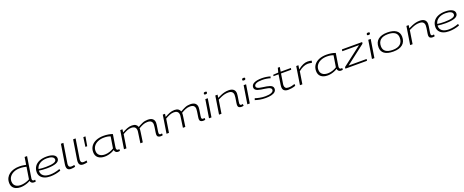

<svg xmlns="http://www.w3.org/2000/svg" viewBox="248 -3022 12833 5315"><g transform="rotate(-20 6664.5 -365.0)"><path d="M703 10Q662 10 634 -11Q606 -32 599 -70Q564 -48 515 -29.5Q466 -11 412 -0.5Q358 10 308 10Q233 10 174.5 -15Q116 -40 82.5 -90Q49 -140 49 -215Q49 -294 81 -355.5Q113 -417 169.5 -459Q226 -501 302 -522.5Q378 -544 465 -544Q529 -544 577 -536.5Q625 -529 663 -521L698 -740H770Q770 -740 764.5 -706Q759 -672 750 -615.5Q741 -559 730.5 -491.5Q720 -424 709 -356.5Q698 -289 689 -232Q680 -175 674.5 -139.5Q669 -104 669 -102Q669 -44 722 -44Q742 -44 755 -50L759 1Q746 6 731 8Q716 10 703 10ZM333 -45Q399 -45 471 -65Q543 -85 599 -116L655 -469Q620 -477 573 -485Q526 -493 461 -493Q366 -493 289 -460Q212 -427 167 -367Q122 -307 122 -228Q122 -167 149 -126.5Q176 -86 223.5 -65.5Q271 -45 333 -45Z M1497 -47Q1425 -20 1346 -5Q1267 10 1187 10Q1089 10 1017 -19.5Q945 -49 906 -103Q867 -157 867 -229Q867 -325 915.5 -396Q964 -467 1054 -505.5Q1144 -544 1270 -544Q1395 -544 1469.5 -504.5Q1544 -465 1544 -391Q1544 -310 1449.5 -271.5Q1355 -233 1172 -232Q1110 -232 1049.5 -236.5Q989 -241 940 -249Q939 -240 939 -231Q939 -144 1006 -92.5Q1073 -41 1200 -41Q1265 -41 1338 -55Q1411 -69 1488 -97ZM1264 -495Q1138 -495 1053 -442Q968 -389 946 -294Q993 -286 1047 -282.5Q1101 -279 1156 -279Q1306 -279 1387.5 -304.5Q1469 -330 1469 -385Q1469 -438 1414.5 -466.5Q1360 -495 1264 -495Z M1767 -740H1840L1751 -181Q1749 -174 1747.5 -159.5Q1746 -145 1746 -127Q1746 -109 1752.5 -91Q1759 -73 1776.5 -61.5Q1794 -50 1827 -50Q1850 -50 1871 -53.5Q1892 -57 1915 -63L1919 -7Q1891 0 1860.5 5Q1830 10 1795 10Q1729 10 1700 -23Q1671 -56 1671 -108Q1671 -127 1673 -146Q1675 -165 1677 -178Z M2127 -740H2200L2111 -181Q2109 -174 2107.5 -159.5Q2106 -145 2106 -127Q2106 -109 2112.5 -91Q2119 -73 2136.5 -61.5Q2154 -50 2187 -50Q2210 -50 2231 -53.5Q2252 -57 2275 -63L2279 -7Q2251 0 2220.5 5Q2190 10 2155 10Q2089 10 2060 -23Q2031 -56 2031 -108Q2031 -127 2033 -146Q2035 -165 2037 -178Z M2375 -427 2413 -700H2476L2428 -427Z M3177 10Q3139 10 3112.5 -13.5Q3086 -37 3080 -78Q3042 -52 2993 -32Q2944 -12 2892 -1Q2840 10 2791 10Q2668 10 2597 -48Q2526 -106 2526 -216Q2526 -318 2579 -391.5Q2632 -465 2727.5 -504.5Q2823 -544 2951 -544Q3022 -544 3093 -532Q3164 -520 3211 -500Q3200 -431 3189 -362.5Q3178 -294 3169 -238Q3160 -182 3155 -147.5Q3150 -113 3150 -110Q3150 -44 3202 -44Q3221 -44 3235 -49L3237 2Q3211 10 3177 10ZM3077 -125 3131 -460Q3095 -477 3047 -485Q2999 -493 2943 -493Q2842 -493 2764 -459Q2686 -425 2642 -365Q2598 -305 2598 -226Q2598 -140 2656 -92Q2714 -44 2817 -44Q2882 -44 2952.5 -67Q3023 -90 3077 -125Z M4430 10Q4386 10 4359 -12Q4332 -34 4332 -79Q4332 -97 4337 -132Q4342 -167 4349 -209.5Q4356 -252 4361.5 -292.5Q4367 -333 4367 -362Q4367 -420 4333.5 -454Q4300 -488 4221 -488Q4150 -488 4088 -462Q4026 -436 3959 -396Q3960 -388 3960 -377.5Q3960 -367 3960 -358Q3959 -346 3957 -328Q3955 -310 3950 -274.5Q3945 -239 3935.5 -173.5Q3926 -108 3910 0H3839Q3855 -110 3864.5 -177.5Q3874 -245 3879.5 -282Q3885 -319 3886.5 -334.5Q3888 -350 3888 -356Q3888 -392 3876 -422Q3864 -452 3833 -470.5Q3802 -489 3747 -489Q3686 -489 3625 -464.5Q3564 -440 3491 -398L3428 0H3356L3440 -534H3506L3493 -446Q3568 -488 3638 -516Q3708 -544 3783 -544Q3856 -544 3896.5 -515.5Q3937 -487 3951 -441Q4023 -483 4093.5 -513.5Q4164 -544 4250 -544Q4348 -544 4395.5 -501Q4443 -458 4443 -384Q4443 -358 4437.5 -317Q4432 -276 4424.5 -232Q4417 -188 4411.5 -151Q4406 -114 4406 -96Q4406 -71 4418.5 -58Q4431 -45 4453 -45Q4476 -45 4495 -52L4498 1Q4483 6 4464 8Q4445 10 4430 10Z M5683 10Q5639 10 5612 -12Q5585 -34 5585 -79Q5585 -97 5590 -132Q5595 -167 5602 -209.5Q5609 -252 5614.5 -292.5Q5620 -333 5620 -362Q5620 -420 5586.5 -454Q5553 -488 5474 -488Q5403 -488 5341 -462Q5279 -436 5212 -396Q5213 -388 5213 -377.5Q5213 -367 5213 -358Q5212 -346 5210 -328Q5208 -310 5203 -274.5Q5198 -239 5188.5 -173.5Q5179 -108 5163 0H5092Q5108 -110 5117.5 -177.5Q5127 -245 5132.5 -282Q5138 -319 5139.5 -334.5Q5141 -350 5141 -356Q5141 -392 5129 -422Q5117 -452 5086 -470.5Q5055 -489 5000 -489Q4939 -489 4878 -464.5Q4817 -440 4744 -398L4681 0H4609L4693 -534H4759L4746 -446Q4821 -488 4891 -516Q4961 -544 5036 -544Q5109 -544 5149.5 -515.5Q5190 -487 5204 -441Q5276 -483 5346.5 -513.5Q5417 -544 5503 -544Q5601 -544 5648.5 -501Q5696 -458 5696 -384Q5696 -358 5690.5 -317Q5685 -276 5677.5 -232Q5670 -188 5664.5 -151Q5659 -114 5659 -96Q5659 -71 5671.5 -58Q5684 -45 5706 -45Q5729 -45 5748 -52L5751 1Q5736 6 5717 8Q5698 10 5683 10Z M6012 -726Q6052 -726 6052 -702Q6051 -671 6037 -663Q6023 -655 5998 -655Q5959 -655 5959 -680Q5959 -708 5972 -717Q5985 -726 6012 -726ZM5861 0 5946 -534H6018L5933 0Z M6240 -534H6307L6293 -444Q6352 -473 6405.5 -495.5Q6459 -518 6514 -531Q6569 -544 6632 -544Q6727 -544 6775.5 -502Q6824 -460 6824 -384Q6824 -358 6818.5 -317Q6813 -276 6805.5 -232Q6798 -188 6792.5 -151.5Q6787 -115 6787 -97Q6787 -71 6800 -58Q6813 -45 6834 -45Q6858 -45 6876 -52L6880 1Q6865 6 6845.5 8Q6826 10 6811 10Q6768 10 6740.5 -12Q6713 -34 6713 -79Q6713 -98 6718 -133Q6723 -168 6730.5 -210Q6738 -252 6743 -292.5Q6748 -333 6748 -363Q6748 -421 6713.5 -455Q6679 -489 6602 -489Q6545 -489 6495.5 -477Q6446 -465 6396.5 -444Q6347 -423 6290 -395L6228 0H6156Z M7141 -726Q7181 -726 7181 -702Q7180 -671 7166 -663Q7152 -655 7127 -655Q7088 -655 7088 -680Q7088 -708 7101 -717Q7114 -726 7141 -726ZM6990 0 7075 -534H7147L7062 0Z M7222 -40 7240 -90Q7292 -71 7372 -55Q7452 -39 7541 -39Q7654 -39 7717 -67Q7780 -95 7780 -142Q7780 -175 7754 -193.5Q7728 -212 7685 -222.5Q7642 -233 7591 -240Q7540 -247 7488.5 -255Q7437 -263 7394.5 -277Q7352 -291 7326 -316.5Q7300 -342 7300 -384Q7300 -463 7381.5 -503.5Q7463 -544 7613 -544Q7677 -544 7742 -534Q7807 -524 7858 -508L7842 -459Q7792 -475 7730 -485Q7668 -495 7601 -495Q7486 -495 7427 -466.5Q7368 -438 7368 -393Q7368 -362 7394 -344Q7420 -326 7463 -316Q7506 -306 7557 -299.5Q7608 -293 7659.5 -284.5Q7711 -276 7753.5 -261.5Q7796 -247 7822 -221Q7848 -195 7848 -152Q7848 -96 7808.5 -60Q7769 -24 7697.5 -7Q7626 10 7531 10Q7437 10 7358.5 -5Q7280 -20 7222 -40Z M8409 -84 8412 -29Q8352 -8 8296.5 1Q8241 10 8196 10Q8122 10 8078.5 -22.5Q8035 -55 8035 -133Q8035 -157 8040 -189L8086 -485H7937L7945 -525L8095 -534L8129 -665H8188L8166 -534H8467L8459 -485H8158L8112 -191Q8110 -181 8109.5 -170.5Q8109 -160 8109 -150Q8109 -105 8135 -76.5Q8161 -48 8228 -48Q8272 -48 8317.5 -58Q8363 -68 8409 -84Z M8689 -534 8671 -419Q8759 -488 8826.5 -516Q8894 -544 8960 -544Q8996 -544 9028 -539Q9060 -534 9080 -527L9061 -467Q9035 -475 9004 -479.5Q8973 -484 8944 -484Q8885 -484 8817 -457Q8749 -430 8669 -365L8611 0H8540L8624 -534Z M9743 10Q9705 10 9678.5 -13.5Q9652 -37 9646 -78Q9608 -52 9559 -32Q9510 -12 9458 -1Q9406 10 9357 10Q9234 10 9163 -48Q9092 -106 9092 -216Q9092 -318 9145 -391.5Q9198 -465 9293.5 -504.5Q9389 -544 9517 -544Q9588 -544 9659 -532Q9730 -520 9777 -500Q9766 -431 9755 -362.5Q9744 -294 9735 -238Q9726 -182 9721 -147.5Q9716 -113 9716 -110Q9716 -44 9768 -44Q9787 -44 9801 -49L9803 2Q9777 10 9743 10ZM9643 -125 9697 -460Q9661 -477 9613 -485Q9565 -493 9509 -493Q9408 -493 9330 -459Q9252 -425 9208 -365Q9164 -305 9164 -226Q9164 -140 9222 -92Q9280 -44 9383 -44Q9448 -44 9518.5 -67Q9589 -90 9643 -125Z M9878 0 9884 -45 10455 -483H9962L9971 -534H10567L10559 -487L9992 -51H10523L10514 0Z M10812 -726Q10852 -726 10852 -702Q10851 -671 10837 -663Q10823 -655 10798 -655Q10759 -655 10759 -680Q10759 -708 10772 -717Q10785 -726 10812 -726ZM10661 0 10746 -534H10818L10733 0Z M11292 10Q11120 10 11031 -54Q10942 -118 10942 -240Q10941 -388 11035 -466.5Q11129 -545 11308 -545Q11479 -545 11568 -480.5Q11657 -416 11658 -295Q11659 -147 11565 -68.5Q11471 10 11292 10ZM11292 -39Q11438 -39 11512 -103.5Q11586 -168 11586 -290Q11586 -393 11515 -444Q11444 -495 11308 -495Q11161 -495 11087.5 -431Q11014 -367 11014 -245Q11014 -142 11085 -90.5Q11156 -39 11292 -39Z M11870 -534H11937L11923 -444Q11982 -473 12035.5 -495.5Q12089 -518 12144 -531Q12199 -544 12262 -544Q12357 -544 12405.5 -502Q12454 -460 12454 -384Q12454 -358 12448.5 -317Q12443 -276 12435.5 -232Q12428 -188 12422.5 -151.5Q12417 -115 12417 -97Q12417 -71 12430 -58Q12443 -45 12464 -45Q12488 -45 12506 -52L12510 1Q12495 6 12475.5 8Q12456 10 12441 10Q12398 10 12370.5 -12Q12343 -34 12343 -79Q12343 -98 12348 -133Q12353 -168 12360.5 -210Q12368 -252 12373 -292.5Q12378 -333 12378 -363Q12378 -421 12343.5 -455Q12309 -489 12232 -489Q12175 -489 12125.5 -477Q12076 -465 12026.5 -444Q11977 -423 11920 -395L11858 0H11786Z M13242 -47Q13170 -20 13091 -5Q13012 10 12932 10Q12834 10 12762 -19.5Q12690 -49 12651 -103Q12612 -157 12612 -229Q12612 -325 12660.5 -396Q12709 -467 12799 -505.5Q12889 -544 13015 -544Q13140 -544 13214.5 -504.5Q13289 -465 13289 -391Q13289 -310 13194.5 -271.5Q13100 -233 12917 -232Q12855 -232 12794.5 -236.5Q12734 -241 12685 -249Q12684 -240 12684 -231Q12684 -144 12751 -92.5Q12818 -41 12945 -41Q13010 -41 13083 -55Q13156 -69 13233 -97ZM13009 -495Q12883 -495 12798 -442Q12713 -389 12691 -294Q12738 -286 12792 -282.5Q12846 -279 12901 -279Q13051 -279 13132.5 -304.5Q13214 -330 13214 -385Q13214 -438 13159.5 -466.5Q13105 -495 13009 -495Z"/></g></svg>

Font: Georama ExtraExtended Light
Style: Italic
Weight: 300
Width: 8
Italic angle: -9°
Designer: Jean-Baptiste Levee
Foundry: Production Type
Version: Version 1.000